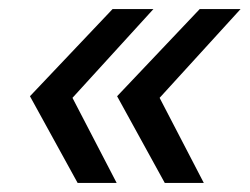

<svg xmlns="http://www.w3.org/2000/svg" viewBox="-20 -477 550 423"><path d="M151 -74 46 -265 228 -457H318L111 -230L116 -307L237 -74ZM343 -74 238 -265 420 -457H510L303 -230L308 -307L429 -74Z"/></svg>

Font: Montserrat Thin Medium
Style: Italic
Weight: 500
Italic angle: -11.3°
Version: Version 9.000